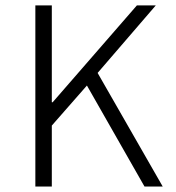

<svg xmlns="http://www.w3.org/2000/svg" viewBox="-20 -680 640 700"><path d="M108.9 0V-660.2H168.9V-307.1H171.9L479 -660.2H547.9L335.9 -414.1L573.2 0H506.8L296.9 -368.2L168.9 -222.2V0Z"/></svg>

Font: Office Code Pro D Light
Style: Regular
Weight: 300
Designer: Nathan Rutzky & Paul D. Hunt
Foundry: Adobe Systems Incorporated
Version: Version 1.004;PS 001.004;hotconv 1.0.70;makeotf.lib2.5.58329